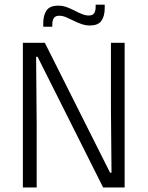

<svg xmlns="http://www.w3.org/2000/svg" viewBox="-20 -828 652 848"><path d="M178 -639 466 -65.5H472.5L470 -347.5V-639H530.5V0H435.5L146 -577H139.5L142 -279V0H81V-639ZM377 -715.5Q357.5 -715.5 339.2 -722Q321 -728.5 304.5 -736.8Q288 -745 272.2 -751.8Q256.5 -758.5 241.5 -758.5Q225 -758.5 218 -748.5Q211 -738.5 211 -720V-710H171V-725.5Q171 -760.5 185.5 -781.8Q200 -803 236.5 -803Q256.5 -803 274.5 -796.5Q292.5 -790 309.2 -781.2Q326 -772.5 341.8 -766Q357.5 -759.5 372.5 -759.5Q389 -759.5 395.8 -769.5Q402.5 -779.5 402.5 -798V-807.5H442.5V-792Q442.5 -757 428 -736.2Q413.5 -715.5 377 -715.5Z"/></svg>

Font: Anek Odia Light
Style: Regular
Weight: 300
Designer: Yesha Goshar & Mahesh Sahu (Odia), Yesha Goshar (Latin)
Foundry: Ek Type
Version: Version 1.003